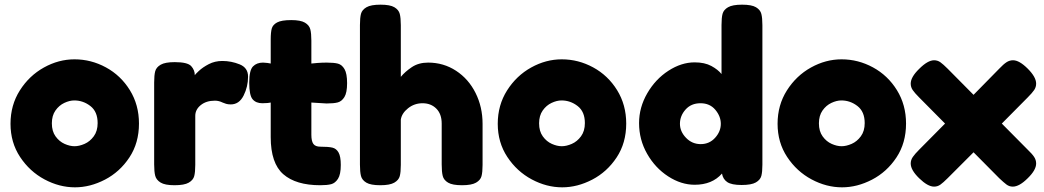

<svg xmlns="http://www.w3.org/2000/svg" viewBox="-20 -793 4471 822"><path d="M575 -264Q575 -181 534 -119Q493 -57 429.5 -24Q366 9 301 9Q234 9 170.5 -25Q107 -59 66 -121Q25 -183 25 -263Q25 -343 65 -406Q105 -469 168 -504Q231 -539 299 -539Q370 -539 433.5 -504.5Q497 -470 536 -407Q575 -344 575 -264ZM398 -266Q398 -315 367 -339Q336 -363 298 -363Q278 -363 255.5 -352.5Q233 -342 217.5 -320Q202 -298 202 -265Q202 -231 218 -209Q234 -187 256.5 -177Q279 -167 299 -167Q319 -167 342 -177Q365 -187 381.5 -209.5Q398 -232 398 -266Z M968 -346Q956 -346 948 -348.5Q940 -351 933 -354Q917 -362 900 -362Q863 -362 839.5 -343Q816 -324 816 -297V-87Q816 -56 811.5 -39Q807 -22 788 -11Q769 0 727 0Q686 0 667.5 -11.5Q649 -23 644.5 -40.5Q640 -58 640 -89V-440Q640 -471 644.5 -488Q649 -505 668 -516Q687 -527 728 -527Q783 -527 798.5 -510Q814 -493 814 -471Q814 -473 831 -489Q848 -505 874 -518.5Q900 -532 932 -532Q970 -532 1006 -517.5Q1042 -503 1042 -465Q1042 -422 1023 -384Q1004 -346 968 -346Z M1313 -216Q1313 -189 1321.5 -177Q1330 -165 1352 -165Q1386 -165 1403 -161Q1420 -157 1429.5 -140Q1439 -123 1439 -87Q1439 -46 1427 -27.5Q1415 -9 1398 -4.5Q1381 0 1351 0Q1247 0 1193 -47Q1139 -94 1139 -206V-354Q1136 -353 1126 -352Q1116 -351 1103 -351Q1076 -351 1061.5 -368Q1047 -385 1047 -439Q1047 -492 1063 -508.5Q1079 -525 1106 -525Q1114 -525 1125 -523.5Q1136 -522 1139 -521V-624Q1139 -655 1143.5 -671Q1148 -687 1166.5 -697Q1185 -707 1227 -707Q1267 -707 1285.5 -696Q1304 -685 1308.5 -667.5Q1313 -650 1313 -619V-521Q1320 -522 1339.5 -523.5Q1359 -525 1379 -525Q1410 -525 1427 -520.5Q1444 -516 1455 -497Q1466 -478 1466 -437Q1466 -396 1454.5 -377.5Q1443 -359 1426 -354.5Q1409 -350 1378 -350L1313 -354Z M2046 -263V-87Q2046 -56 2041.5 -39Q2037 -22 2018 -11Q1999 0 1958 0Q1917 0 1898.5 -11Q1880 -22 1875.5 -39.5Q1871 -57 1871 -89V-264Q1871 -305 1848 -328Q1825 -351 1789 -351Q1754 -351 1727 -329.5Q1700 -308 1696 -281V-87Q1696 -56 1691.5 -39Q1687 -22 1668 -11Q1649 0 1608 0Q1567 0 1548.5 -11Q1530 -22 1525.5 -39.5Q1521 -57 1521 -88V-686Q1521 -717 1525.5 -734Q1530 -751 1549 -762Q1568 -773 1609 -773Q1650 -773 1668.5 -762Q1687 -751 1691.5 -733.5Q1696 -716 1696 -685V-464Q1714 -486 1743 -505.5Q1772 -525 1813 -525Q1879 -525 1932.5 -490Q1986 -455 2016 -395Q2046 -335 2046 -263Z M2661 -264Q2661 -181 2620 -119Q2579 -57 2515.5 -24Q2452 9 2387 9Q2320 9 2256.5 -25Q2193 -59 2152 -121Q2111 -183 2111 -263Q2111 -343 2151 -406Q2191 -469 2254 -504Q2317 -539 2385 -539Q2456 -539 2519.5 -504.5Q2583 -470 2622 -407Q2661 -344 2661 -264ZM2484 -266Q2484 -315 2453 -339Q2422 -363 2384 -363Q2364 -363 2341.5 -352.5Q2319 -342 2303.5 -320Q2288 -298 2288 -265Q2288 -231 2304 -209Q2320 -187 2342.5 -177Q2365 -167 2385 -167Q2405 -167 2428 -177Q2451 -187 2467.5 -209.5Q2484 -232 2484 -266Z M3244 -685V-88Q3244 -57 3239.5 -40Q3235 -23 3216 -12Q3197 -1 3155 -1Q3112 -1 3093.5 -13.5Q3075 -26 3071 -50Q3029 -2 2954 -2Q2896 -2 2840.5 -38Q2785 -74 2750.5 -134.5Q2716 -195 2716 -266Q2716 -333 2751 -393.5Q2786 -454 2841.5 -490Q2897 -526 2954 -526Q2997 -526 3025.5 -510.5Q3054 -495 3069 -476V-686Q3069 -717 3073.5 -734Q3078 -751 3097 -762Q3116 -773 3157 -773Q3198 -773 3216.5 -762Q3235 -751 3239.5 -733.5Q3244 -716 3244 -685ZM3066 -263Q3066 -295 3042.5 -323Q3019 -351 2979 -351Q2939 -351 2915 -324Q2891 -297 2891 -263Q2891 -230 2917 -203Q2943 -176 2980 -176Q3017 -176 3041.5 -203Q3066 -230 3066 -263Z M3859 -264Q3859 -181 3818 -119Q3777 -57 3713.5 -24Q3650 9 3585 9Q3518 9 3454.5 -25Q3391 -59 3350 -121Q3309 -183 3309 -263Q3309 -343 3349 -406Q3389 -469 3452 -504Q3515 -539 3583 -539Q3654 -539 3717.5 -504.5Q3781 -470 3820 -407Q3859 -344 3859 -264ZM3682 -266Q3682 -315 3651 -339Q3620 -363 3582 -363Q3562 -363 3539.5 -352.5Q3517 -342 3501.5 -320Q3486 -298 3486 -265Q3486 -231 3502 -209Q3518 -187 3540.5 -177Q3563 -167 3583 -167Q3603 -167 3626 -177Q3649 -187 3665.5 -209.5Q3682 -232 3682 -266Z M4416 -93Q4416 -65 4380 -30Q4344 6 4316 6Q4301 6 4289 -3Q4277 -12 4258 -30L4148 -141L4037 -30Q4018 -11 4006 -2.5Q3994 6 3979 6Q3952 6 3915 -30Q3879 -65 3879 -93Q3879 -108 3888 -121Q3897 -134 3915 -152L4026 -264L3915 -376Q3896 -395 3887.5 -407.5Q3879 -420 3879 -435Q3879 -463 3915 -498Q3952 -535 3979 -535Q3994 -535 4006 -526.5Q4018 -518 4037 -499L4148 -387L4258 -499Q4276 -518 4289 -526.5Q4302 -535 4317 -535Q4344 -535 4380 -499Q4416 -463 4416 -435Q4416 -420 4407.5 -407.5Q4399 -395 4380 -376L4269 -264L4380 -152Q4399 -134 4407.5 -121Q4416 -108 4416 -93Z"/></svg>

Font: Fredoka One
Style: Regular
Weight: 400
Designer: Milena B. Brandão, Ben Nathan
Version: Version 2.000; ttfautohint (v1.5.33-1714) -l 8 -r 50 -G 200 